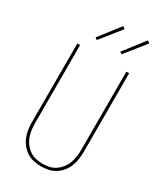

<svg xmlns="http://www.w3.org/2000/svg" viewBox="-236 -1048 972 1144"><g transform="rotate(30 250.0 -476.5)"><path d="M250 8Q224 8 199 2.5Q174 -3 152.5 -16.5Q131 -30 114.5 -50.5Q98 -71 88.5 -95Q79 -119 75.5 -144Q72 -169 72 -195V-735H91V-195Q91 -172 94.5 -149Q98 -126 106 -104.5Q114 -83 128.5 -64.5Q143 -46 162 -33Q181 -20 204 -15Q227 -10 250 -10Q273 -10 296 -15Q319 -20 338 -33Q357 -46 371.5 -64.5Q386 -83 394 -104.5Q402 -126 405.5 -149Q409 -172 409 -195V-735H428V-195Q428 -169 424.5 -144Q421 -119 411.5 -95Q402 -71 385.5 -50.5Q369 -30 347.5 -16.5Q326 -3 301 2.5Q276 8 250 8ZM332 -810 318 -820 427 -961 443 -949ZM162 -810 148 -820 257 -961 273 -949Z"/></g></svg>

Font: Zed Mono Thin
Style: Regular
Weight: 100
Monospace: yes
Designer: Belleve Invis
Foundry: Belleve Invis
Version: Version 1.0.0; ttfautohint (v1.8.4)